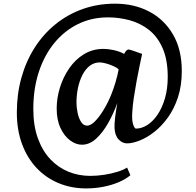

<svg xmlns="http://www.w3.org/2000/svg" viewBox="-20 -794 1096 1072"><path d="M74 -166.5Q74 -268.5 99.5 -360Q125 -451.5 173 -527Q221 -602.5 288.8 -657.8Q356.5 -713 440.8 -743.2Q525 -773.5 622.5 -773.5Q729.5 -773.5 813.5 -729.2Q897.5 -685 946.2 -601Q995 -517 995 -397.5Q995 -316 973.8 -251.2Q952.5 -186.5 917.5 -138Q882.5 -89.5 841.5 -57.5Q800.5 -25.5 760.2 -9.5Q720 6.5 689 6.5Q663.5 6.5 642.8 -15Q622 -36.5 619.5 -78.5Q618.5 -99.5 622.2 -133.8Q626 -168 635 -218.5Q614 -160.5 584 -107.2Q554 -54 517 -20Q480 14 437.5 14Q404 14 371.5 -10Q339 -34 317.8 -79.2Q296.5 -124.5 296.5 -188.5Q296.5 -246 314.5 -304.5Q332.5 -363 366.2 -412.2Q400 -461.5 448.5 -491.2Q497 -521 558 -521Q584.5 -521 616 -514Q647.5 -507 673.5 -493Q676.5 -502 684.8 -510.8Q693 -519.5 703 -517Q713.5 -514.5 725 -510.2Q736.5 -506 749 -501.5Q761.5 -497 773.5 -493Q768 -467 759.5 -426.8Q751 -386.5 742.5 -340.2Q734 -294 727.2 -248.8Q720.5 -203.5 718.5 -167.5Q715.5 -123 723.2 -99.5Q731 -76 739 -76Q771 -76 802.5 -96Q834 -116 859.8 -154Q885.5 -192 901 -245.2Q916.5 -298.5 916.5 -364.5Q916.5 -460 888.2 -524.5Q860 -589 812 -626.8Q764 -664.5 704.5 -680.8Q645 -697 583 -697Q491.5 -697 415.2 -659.5Q339 -622 283 -553.5Q227 -485 196.5 -391.5Q166 -298 166 -185.5Q166 -92 191.5 -21.8Q217 48.5 261 95Q305 141.5 362.2 164.8Q419.5 188 483.5 188Q522.5 188 562.5 181.8Q602.5 175.5 636.2 165Q670 154.5 689.5 141.5L708 184.5Q681 207 642 223.5Q603 240 556.5 249Q510 258 461 258Q378.5 258 307.8 228.8Q237 199.5 184.5 144Q132 88.5 103 10Q74 -68.5 74 -166.5ZM407 -220.5Q407 -195 413 -165.2Q419 -135.5 432.2 -114Q445.5 -92.5 466.5 -92.5Q488.5 -92.5 516 -122.5Q543.5 -152.5 569.8 -200Q596 -247.5 614 -300.5Q620 -317.5 625.5 -336.5Q631 -355.5 635.5 -373.8Q640 -392 642.5 -406.5Q634 -415.5 614.2 -424.5Q594.5 -433.5 572.8 -439.5Q551 -445.5 537 -445.5Q505.5 -445.5 481 -426.5Q456.5 -407.5 440 -375Q423.5 -342.5 415.2 -302.5Q407 -262.5 407 -220.5Z"/></svg>

Font: Merriweather Light 18pt
Style: Bold
Weight: 700
Version: Version 2.100